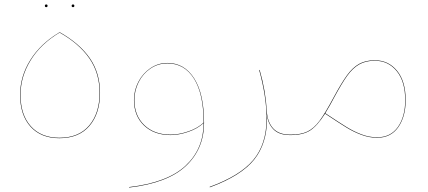

<svg xmlns="http://www.w3.org/2000/svg" viewBox="-20 -605 1917 860"><path d="M70 -180Q70 -263 116 -336.5Q162 -410 246 -460L247 -461Q337 -410 382.5 -344Q428 -278 428 -189Q428 -97 381 -41.5Q334 14 246 14Q163 14 116.5 -38Q70 -90 70 -180ZM426 -189Q426 -278 380 -344Q334 -410 247 -459Q163 -409 117.5 -335.5Q72 -262 72 -180Q72 -91 118 -39.5Q164 12 246 12Q333 12 379.5 -43Q426 -98 426 -189ZM181 -579Q181 -585 187 -585Q193 -585 193 -579Q193 -573 187 -573Q181 -573 181 -579ZM301 -579Q301 -585 307 -585Q313 -585 313 -579Q313 -573 307 -573Q301 -573 301 -579Z M894 -55Q894 62 812.5 138.5Q731 215 559 235L558 233Q730 213 811 137.5Q892 62 892 -54Q866 -29 823.5 -14.5Q781 0 744 0Q670 0 625 -43Q580 -86 580 -157Q580 -200 599.5 -238Q619 -276 653.5 -299.5Q688 -323 730 -323Q806 -323 850 -253.5Q894 -184 894 -55ZM744 -2Q781 -2 823.5 -16.5Q866 -31 892 -56Q892 -184 849 -252.5Q806 -321 730 -321Q688 -321 654 -298Q620 -275 601 -237Q582 -199 582 -157Q582 -87 626.5 -44.5Q671 -2 744 -2Z M919 232Q1056 182 1115 111Q1174 40 1174 -74Q1174 -171 1141 -291L1143 -292Q1170 -198 1175 -108Q1178 -58 1203.5 -30Q1229 -2 1279 -2L1280 -1L1279 0Q1230 0 1205 -25.5Q1180 -51 1175 -93Q1176 -84 1176 -74Q1176 39 1117.5 111Q1059 183 920 234Z M1797 -156Q1797 -83 1764 -35.5Q1731 12 1669 12Q1634 12 1599 -1Q1564 -14 1531.5 -34Q1499 -54 1436 -96Q1401 -41 1369 -20.5Q1337 0 1282 0H1279L1278 -1L1279 -2H1282Q1328 -2 1357 -16Q1386 -30 1411 -63.5Q1436 -97 1474 -168Q1509 -233 1534 -267.5Q1559 -302 1588 -318.5Q1617 -335 1659 -335Q1720 -335 1758.5 -288Q1797 -241 1797 -156ZM1795 -156Q1795 -240 1757 -286.5Q1719 -333 1659 -333Q1618 -333 1589 -316.5Q1560 -300 1535.5 -266Q1511 -232 1476 -167Q1461 -138 1437 -98Q1500 -56 1532.5 -36Q1565 -16 1599.5 -3Q1634 10 1669 10Q1730 10 1762.5 -36.5Q1795 -83 1795 -156Z"/></svg>

Font: FiraGO Two
Style: Regular
Weight: 100
Designer: bBox Type
Foundry: bBox Type GmbH
Version: Version 1.001